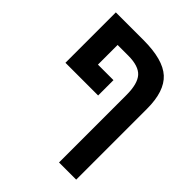

<svg xmlns="http://www.w3.org/2000/svg" viewBox="-221 -730 1042 1042"><g transform="rotate(45 300.0 -209.0)"><path d="M267.1 -606Q417.5 -606 481.2 -548.1Q544.9 -490.2 544.9 -356V188H413.1V-330.1Q413.1 -415.5 380.9 -451.7Q348.6 -487.8 268.1 -487.8H187V-336.9H306.2V-219.2H55.2V-606Z"/></g></svg>

Font: Cousine
Style: Bold
Weight: 700
Monospace: yes
Designer: Steve Matteson
Foundry: Ascender Corporation
Version: Version 1.20